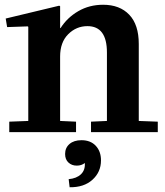

<svg xmlns="http://www.w3.org/2000/svg" viewBox="-20 -556 693 808"><path d="M229 -532 233 -530V-438H235Q263 -482 309.5 -509Q356 -536 414 -536Q484 -536 524 -494Q564 -452 564 -371V-47L644 -44V0H363V-44L430 -47V-335Q430 -446 348 -446Q301 -446 267 -412Q233 -378 233 -318V-47L300 -44V0H19V-44L99 -47V-443L97 -445L10 -442L4 -478ZM337 130Q323 141 303 141Q282 141 268 128Q254 115 254 92Q254 66 272.5 50Q291 34 323 34Q361 34 383 57.5Q405 81 405 119Q405 168 369 200.5Q333 233 273 232L269 198Q302 195 320.5 177.5Q339 160 337 130Z"/></svg>

Font: Minipax
Style: Bold
Weight: 600
Designer: Raphaël Ronot, Igor Stepanchenko (Cyrillic)
Foundry: steppetype
Version: Version 1.002